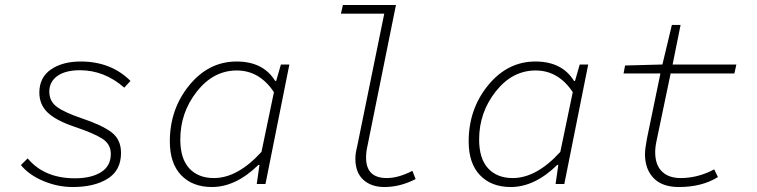

<svg xmlns="http://www.w3.org/2000/svg" viewBox="-20 -739 3040 771"><path d="M272 12Q212 12 154.5 -12Q97 -36 64 -76L91 -103Q158 -23 281 -23Q346 -23 385.5 -47.5Q425 -72 425 -121Q425 -160 391 -182Q357 -204 279 -230Q203 -256 170.5 -288Q138 -320 138 -367Q138 -428 184.5 -460Q231 -492 304 -492Q426 -492 504 -414L479 -387Q399 -457 301 -457Q243 -457 210.5 -434Q178 -411 178 -371Q178 -332 209 -309.5Q240 -287 308 -264Q389 -237 427.5 -208Q466 -179 466 -125Q466 -55 412.5 -21.5Q359 12 272 12Z M831 12Q753 12 707.5 -35.5Q662 -83 662 -171Q662 -301 740 -396.5Q818 -492 930 -492Q1037 -492 1085 -414H1089L1108 -480H1142L1046 0H1011L1022 -77H1018Q927 12 831 12ZM839 -24Q934 -24 1030 -129L1080 -369Q1022 -456 931 -456Q837 -456 770.5 -371.5Q704 -287 704 -179Q704 -102 740 -63Q776 -24 839 -24Z M1524 12Q1471 12 1439 -17Q1407 -46 1407 -102Q1407 -123 1414 -150L1523 -684H1349L1357 -719H1570L1456 -155Q1450 -130 1450 -106Q1450 -24 1533 -24Q1580 -24 1636 -53L1649 -20Q1587 12 1524 12Z M2031 12Q1953 12 1907.5 -35.5Q1862 -83 1862 -171Q1862 -301 1940 -396.5Q2018 -492 2130 -492Q2237 -492 2285 -414H2289L2308 -480H2342L2246 0H2211L2222 -77H2218Q2127 12 2031 12ZM2039 -24Q2134 -24 2230 -129L2280 -369Q2222 -456 2131 -456Q2037 -456 1970.5 -371.5Q1904 -287 1904 -179Q1904 -102 1940 -63Q1976 -24 2039 -24Z M2706 12Q2639 12 2604.5 -24Q2570 -60 2570 -120Q2570 -141 2578 -183L2632 -444H2484L2490 -476L2640 -480L2678 -639H2713L2681 -480H2937L2929 -444H2673L2617 -176Q2611 -149 2611 -128Q2611 -77 2638 -50.5Q2665 -24 2713 -24Q2783 -24 2848 -59L2863 -28Q2799 12 2706 12Z"/></svg>

Font: TypoPRO Source Code Pro
Style: Italic
Weight: 300
Italic angle: -11°
Monospace: yes
Designer: Paul D. Hunt, Teo Tuominen
Foundry: Adobe Systems Incorporated
Version: Version 1.030;PS 1.0;hotconv 1.0.84;makeotf.lib2.5.63406